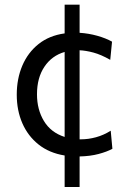

<svg xmlns="http://www.w3.org/2000/svg" viewBox="-20 -644 534 802"><path d="M250 137V5.5Q185.5 -5 141 -40.5Q96.5 -76 73.2 -129.5Q50 -183 50 -248.5Q50 -315 73.2 -369.8Q96.5 -424.5 141 -460Q185.5 -495.5 250 -504.5V-624.5H312.5V-507Q351 -504.5 386.5 -494.5Q422 -484.5 448 -470L440.5 -394Q402 -416 370 -424.5Q338 -433 312.5 -434V-62Q314.5 -62 317 -62Q349.5 -62 381.2 -70.8Q413 -79.5 442.5 -98L449.5 -22.5Q426.5 -10 391.8 -0.8Q357 8.5 312.5 9.5V137ZM134.5 -250Q134.5 -186.5 163.5 -138.5Q192.5 -90.5 250 -72V-427Q196.5 -411.5 165.5 -365.2Q134.5 -319 134.5 -250Z"/></svg>

Font: Commissioner
Style: Regular
Weight: 400
Designer: Kostas Bartsokas
Foundry: Kostas Bartsokas
Version: Version 1.000; ttfautohint (v1.8.3)